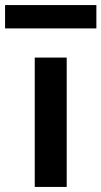

<svg xmlns="http://www.w3.org/2000/svg" viewBox="-70 -737 400 757"><path d="M67 0V-510H193V0ZM-50 -625V-717H310V-625Z"/></svg>

Font: Instrument Sans SemiBold
Style: Regular
Weight: 600
Designer: Rodrigo Fuenzalida
Foundry: fragTYPE
Version: Version 1.000;gftools[0.9.28]